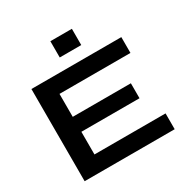

<svg xmlns="http://www.w3.org/2000/svg" viewBox="-186 -1004 1141 1167"><g transform="rotate(-30 384.5 -420.5)"><path d="M210 -270V-111H709V0H77V-647H708V-536H210V-375H618V-270ZM473 -841V-727H322V-841Z"/></g></svg>

Font: Syne
Style: Bold
Weight: 700
Designer: Lucas Descroix
Foundry: Bonjour Monde
Version: Version 2.200